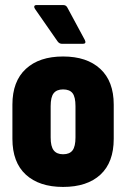

<svg xmlns="http://www.w3.org/2000/svg" viewBox="-20 -730 498 758"><path d="M229 8Q135 8 82 -40.5Q29 -89 29 -182V-317Q29 -409 82 -458Q135 -507 229 -507Q323 -507 376 -458Q429 -409 429 -317V-182Q429 -89 376.5 -40.5Q324 8 229 8ZM229 -121Q255 -121 266.5 -136.5Q278 -152 278 -187V-311Q278 -347 266.5 -362Q255 -377 229 -377Q204 -377 192 -362Q180 -347 180 -311V-187Q180 -152 192 -136.5Q204 -121 229 -121ZM225 -557Q214 -557 207 -567L118 -695Q114 -701 115.5 -705.5Q117 -710 124 -710H230Q241 -710 246 -700L315 -572Q322 -557 307 -557Z"/></svg>

Font: Sofia Sans Condensed Black
Style: Regular
Weight: 900
Designer: Botio Nikoltchev, Ani Petrova
Foundry: lettersoup
Version: Version 4.101